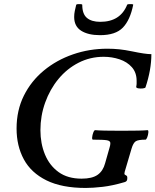

<svg xmlns="http://www.w3.org/2000/svg" viewBox="-20 -917 769 950"><path d="M404 13Q286 13 210 -24.5Q134 -62 98 -128.5Q62 -195 62 -281Q62 -371 98 -443.5Q134 -516 197 -568Q260 -620 341 -648Q422 -676 511 -676Q542 -676 570.5 -673Q599 -670 633 -663Q666 -656 690 -652.5Q714 -649 729 -649Q729 -572 700 -485Q699 -481 687 -479.5Q675 -478 664 -480Q653 -482 654 -488Q656 -497 656 -503.5Q656 -510 656 -517Q656 -558 632.5 -584.5Q609 -611 571.5 -623.5Q534 -636 493 -636Q426 -636 368.5 -606.5Q311 -577 269 -526Q227 -475 203.5 -409.5Q180 -344 180 -273Q180 -207 202.5 -152.5Q225 -98 270 -65.5Q315 -33 384 -33Q436 -33 463 -52Q490 -71 500 -109L523 -190Q526 -199 526 -209Q526 -220 509 -223Q492 -226 440 -226Q435 -226 436 -237.5Q437 -249 441.5 -261Q446 -273 451 -273Q480 -270 581 -270Q682 -270 710 -273Q715 -273 714 -261Q713 -249 708.5 -237.5Q704 -226 700 -226Q663 -226 651 -217.5Q639 -209 631 -182L597 -67Q594 -56 597.5 -53Q601 -50 605.5 -48Q610 -46 610 -37Q610 -27 607 -22.5Q604 -18 597 -16Q536 2 487.5 7.5Q439 13 404 13ZM475 -743Q416 -743 381.5 -765Q347 -787 347 -833Q347 -848 350 -862.5Q353 -877 357 -893Q358 -896 365 -896.5Q372 -897 379.5 -896.5Q387 -896 387 -893Q387 -848 410 -828.5Q433 -809 476 -809Q575 -809 609 -893Q610 -896 617.5 -896.5Q625 -897 632.5 -896.5Q640 -896 639 -893Q624 -818 588 -780.5Q552 -743 475 -743Z"/></svg>

Font: Junicode
Style: Bold Italic
Weight: 700
Italic angle: -11°
Designer: Peter S. Baker
Version: Version 2.100; ttfautohint (v1.8.4)